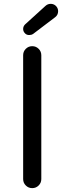

<svg xmlns="http://www.w3.org/2000/svg" viewBox="-20 -972 333 992"><path d="M99.6 -46.9V-686.5Q99.6 -706.1 113.3 -719.7Q127 -733.4 146.5 -733.4Q166 -733.4 179.7 -719.7Q193.4 -706.1 193.4 -686.5V-46.9Q193.4 -27.3 179.7 -13.7Q166 0 146.5 0Q127 0 113.3 -13.7Q99.6 -27.3 99.6 -46.9ZM151.4 -796.9Q142.6 -791 131.8 -791Q129.9 -791 127.9 -791Q115.2 -792 107.4 -801.8Q99.6 -810.5 99.6 -822.3Q99.6 -835.9 109.4 -845.7L214.8 -941.4Q226.6 -952.1 241.2 -952.1Q242.2 -952.1 244.1 -952.1Q260.7 -951.2 271.5 -938.5Q280.3 -927.7 280.3 -914.1Q280.3 -894.5 264.6 -882.8Z"/></svg>

Font: Gen Jyuu GothicX Regular
Style: Regular
Weight: 400
Designer: [Source Han Sans]
Ryoko NISHIZUKA  (kana & ideographs); Paul D. Hunt (Latin, Greek & Cyrillic); Wenlong ZHANG  (bopomofo
Version: Version 1.002.20150607